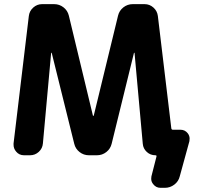

<svg xmlns="http://www.w3.org/2000/svg" viewBox="-20 -775 962 933"><path d="M431.6 -212.9Q432.6 -211.9 433.6 -211.9Q434.6 -211.9 435.5 -212.9L553.7 -699.2Q559.6 -723.6 579.6 -739.3Q599.6 -754.9 625 -754.9H682.6Q707 -754.9 725.6 -738.3Q744.1 -721.7 747.1 -697.3L812.5 -151.4Q813.5 -144.5 820.3 -144.5H857.4Q878.9 -144.5 892.6 -127Q901.4 -115.2 901.4 -101.6Q901.4 -95.7 900.4 -88.9L853.5 82Q847.7 106.4 827.1 122.1Q806.6 137.7 781.2 137.7H759.8Q738.3 137.7 724.6 120.1Q714.8 108.4 714.8 93.8Q714.8 87.9 715.8 82L740.2 -13.7Q742.2 -20.5 735.4 -20.5Q710.9 -20.5 693.4 -36.6Q675.8 -52.7 673.8 -76.2L633.8 -517.6Q633.8 -518.6 632.3 -518.6Q630.9 -518.6 630.9 -517.6L522.5 -76.2Q516.6 -51.8 496.6 -36.1Q476.6 -20.5 451.2 -20.5H412.1Q386.7 -20.5 366.7 -36.1Q346.7 -51.8 340.8 -76.2L231.4 -517.6Q231.4 -518.6 230 -518.6Q228.5 -518.6 228.5 -517.6L188.5 -78.1Q186.5 -53.7 168.5 -37.1Q150.4 -20.5 126 -20.5H96.7Q73.2 -20.5 58.6 -38.1Q45.9 -52.7 45.9 -71.3Q45.9 -74.2 45.9 -78.1L120.1 -697.3Q123 -721.7 141.6 -738.3Q160.2 -754.9 184.6 -754.9H243.2Q268.6 -754.9 288.6 -739.3Q308.6 -723.6 314.5 -699.2Z"/></svg>

Font: Gen Jyuu Gothic Bold
Style: Bold
Weight: 700
Designer: [Source Han Sans]
Ryoko NISHIZUKA  (kana & ideographs); Paul D. Hunt (Latin, Greek & Cyrillic); Wenlong ZHANG  (bopomofo
Version: Version 1.002.20150607